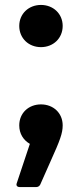

<svg xmlns="http://www.w3.org/2000/svg" viewBox="-20 -546 332 778"><path d="M146 -355C196 -355 234 -391 234 -441C234 -490 196 -526 146 -526C96 -526 58 -490 58 -441C58 -391 96 -355 146 -355ZM101 37 48 196C44 206 50 212 60 212H127C134 212 140 208 143 202L186 105C223 23 234 -6 234 -38C234 -88 196 -123 146 -123C96 -123 58 -88 58 -38C58 -4 75 22 101 37Z"/></svg>

Font: LINE Seed JP App_OTF Bold
Style: Regular
Weight: 700
Designer: LINE & Fontrix & Fontworks
Version: Version 1.009